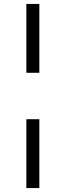

<svg xmlns="http://www.w3.org/2000/svg" viewBox="-20 -762 334 976"><path d="M180 -392V-742H114V-392ZM180 194V-156H114V194Z"/></svg>

Font: Montserrat Z
Style: Regular
Weight: 400
Designer: Julieta Ulanovsky
Foundry: Julieta Ulanovsky
Version: Version 8.000